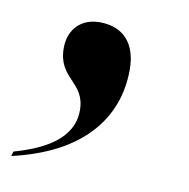

<svg xmlns="http://www.w3.org/2000/svg" viewBox="-76 -202 395 402"><g transform="rotate(10 122.0 -1.0)"><path d="M-25 143 -28 153C117 120 185 37 185 -68C185 -124 156 -155 106 -155C67 -155 41 -129 41 -89C41 -23 97 -27 97 34C97 95 38 125 -25 143Z"/></g></svg>

Font: Noto Serif Display Condensed ExtraBold
Style: Italic
Weight: 800
Width: 3
Italic angle: -12°
Designer: Monotype Design Team
Foundry: Monotype Imaging Inc.
Version: Version 2.009